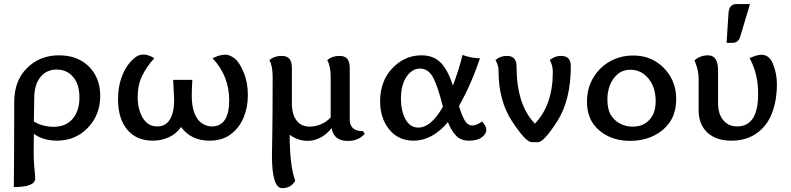

<svg xmlns="http://www.w3.org/2000/svg" viewBox="-20 -704 3990 969"><path d="M49.8 240.2Q51.8 34.2 51.8 -189Q51.8 -296.9 116.5 -360.8Q181.2 -424.8 277.8 -424.8Q372.1 -424.8 429 -367.9Q485.8 -311 485.8 -220.2Q485.8 -124 423.3 -59.1Q360.8 5.9 267.1 5.9Q198.2 5.9 150.9 -28.8L149.9 65.4Q149.9 110.4 153.8 147.7Q157.7 185.1 157.7 196.3Q157.7 240.2 49.8 240.2ZM250 -64Q313 -64 346.9 -104.5Q380.9 -145 380.9 -211.9Q380.9 -279.3 348.6 -316.2Q316.4 -353 266.1 -353Q214.8 -353 183.8 -314.7Q152.8 -276.4 152.8 -208L150.9 -90.8Q170.4 -78.1 197.5 -71Q224.6 -64 250 -64Z M1038.1 5.9Q943.8 5.9 894 -63Q869.1 -27.8 831.5 -11Q793.9 5.9 751 5.9Q668.9 5.9 622.3 -49.6Q575.7 -105 575.7 -203.1Q575.7 -272 598.9 -327.4Q622.1 -382.8 662.1 -414.1Q681.2 -428.7 703.6 -428.7Q729 -428.7 758.8 -410.2Q720.7 -369.1 697.8 -322Q674.8 -274.9 674.8 -214.8Q674.8 -152.8 700.4 -109.4Q726.1 -65.9 773.9 -65.9Q815.9 -65.9 837.4 -101.1Q858.9 -136.2 858.9 -202.1Q858.9 -215.8 854 -300.8H950.7Q947.8 -261.2 947.8 -221.2Q947.8 -166.5 961.9 -131.3Q976.1 -96.2 1000 -81.1Q1023.9 -65.9 1048.8 -65.9Q1136.7 -65.9 1136.7 -198.2Q1136.7 -320.8 1052.7 -410.2Q1089.8 -428.2 1117.2 -428.2Q1138.7 -428.2 1163.3 -409.7Q1188 -391.1 1209.5 -339.6Q1231 -288.1 1231 -223.1Q1231 -163.1 1209.5 -111.1Q1188 -59.1 1145 -26.6Q1102.1 5.9 1038.1 5.9Z M1404.3 245.6Q1352.5 245.6 1352.5 80.6Q1352.5 69.3 1354.2 -23.7Q1356 -116.7 1356 -315.9Q1356 -372.1 1339.4 -400.9Q1365.2 -421.9 1400.9 -421.9Q1429.2 -421.9 1441.2 -406.5Q1453.1 -391.1 1453.1 -360.4V-182.1Q1453.1 -127.9 1476.3 -96.4Q1499.5 -64.9 1543.9 -64.9Q1570.8 -64.9 1598.9 -76.4Q1627 -87.9 1648.9 -111.3V-315.9Q1648.9 -370.1 1631.3 -400.9Q1657.2 -421.9 1692.9 -421.9Q1721.2 -421.9 1733.2 -406.5Q1745.1 -391.1 1745.1 -360.4V-100.6Q1745.1 -42 1812 -42L1820.8 -28.8Q1790 7.3 1735.8 7.3Q1664.1 7.3 1653.8 -57.1Q1600.6 6.8 1532.2 6.8Q1483.9 6.8 1441.9 -23.9Q1441.9 129.9 1469.7 208.5Q1448.2 245.6 1404.3 245.6Z M2345.7 5.9Q2305.2 5.9 2280.5 -20.8Q2255.9 -47.4 2240.7 -87.9Q2162.1 5.9 2067.4 5.9Q1990.2 5.9 1944.3 -50.8Q1898.4 -107.4 1898.4 -192.9Q1898.4 -294.9 1960.4 -359.9Q2022.5 -424.8 2106.4 -424.8Q2168.9 -424.8 2205.3 -386.7Q2241.7 -348.6 2265.6 -272Q2295.4 -349.6 2314.5 -426.8Q2358.4 -410.2 2402.3 -410.2Q2357.9 -277.3 2296.4 -168.9Q2309.6 -124 2324.7 -97.4Q2339.8 -70.8 2364.7 -70.8Q2385.7 -70.8 2412.6 -90.8Q2434.6 -67.9 2434.6 -47.9Q2434.6 -29.3 2412.4 -11.7Q2390.1 5.9 2345.7 5.9ZM2091.8 -60.1Q2155.3 -60.1 2215.3 -165Q2189.5 -269 2165.5 -313.5Q2141.6 -357.9 2099.6 -357.9Q2059.6 -357.9 2031.5 -316.4Q2003.4 -274.9 2003.4 -205.1Q2003.4 -145.5 2026.1 -102.8Q2048.8 -60.1 2091.8 -60.1Z M2694.8 13.7H2664.1Q2633.8 13.7 2564.9 -90.8Q2496.1 -195.3 2496.1 -345.2Q2496.1 -375 2480.5 -400.9Q2504.9 -421.9 2538.1 -421.9Q2586.9 -421.9 2586.9 -370.1Q2586.9 -174.3 2679.7 -80.1Q2770 -174.3 2770 -340.3Q2770 -375 2754.4 -400.9Q2778.8 -421.9 2812 -421.9Q2860.8 -421.9 2860.8 -370.1Q2860.8 -200.2 2793 -93.3Q2725.1 13.7 2694.8 13.7Z M3159.2 6.8Q3096.7 6.8 3047.9 -17.3Q2999 -41.5 2970.7 -84.2Q2942.4 -127 2942.4 -192.4Q2942.4 -256.8 2972.9 -309.6Q3003.4 -362.3 3056.4 -393.1Q3109.4 -423.8 3176.3 -423.8Q3238.3 -423.8 3287.1 -394.8Q3335.9 -365.7 3364.3 -315.9Q3392.6 -266.1 3392.6 -206.1Q3392.6 -136.2 3362.3 -90.6Q3332 -44.9 3279.5 -19Q3227.1 6.8 3159.2 6.8ZM3173.3 -64.9Q3212.4 -64.9 3238 -82.5Q3263.7 -100.1 3276.4 -127Q3289.1 -153.8 3289.1 -195.3Q3289.1 -241.2 3272.5 -276.4Q3255.9 -311.5 3227.1 -331.8Q3198.2 -352.1 3162.1 -352.1Q3124 -352.1 3097.9 -330.3Q3071.8 -308.6 3058.6 -274.7Q3045.4 -240.7 3045.4 -203.1Q3045.4 -152.3 3062.5 -124.3Q3079.6 -96.2 3108.6 -80.6Q3137.7 -64.9 3173.3 -64.9Z M3670.9 5.9Q3593.8 5.9 3549.8 -35.2Q3505.9 -76.2 3505.9 -147.9V-307.1Q3505.9 -351.1 3484.9 -399.4Q3514.2 -424.8 3553.7 -424.8Q3604 -424.8 3604 -349.1V-183.1Q3604 -128.4 3630.4 -97.2Q3656.7 -65.9 3700.2 -65.9Q3806.2 -65.9 3806.2 -230Q3806.2 -333 3763.2 -410.2Q3798.8 -427.7 3823.2 -427.7Q3863.3 -427.7 3882.1 -379.2Q3900.9 -330.6 3900.9 -279.8Q3900.9 -196.3 3875.7 -131.8Q3850.6 -67.4 3798.1 -30.8Q3745.6 5.9 3670.9 5.9ZM3676.8 -487.8H3647L3656.7 -638.7Q3659.7 -683.6 3697.8 -683.6H3765.1L3715.8 -519Q3706.5 -487.8 3676.8 -487.8Z"/></svg>

Font: Bainsley
Style: Regular
Weight: 400
Designer: Paul James MIller
Foundry: High-Logic / Made with FontCreator
Version: Version 1.411;March 28, 2021;FontCreator 13.0.0.2683 64-bit